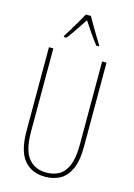

<svg xmlns="http://www.w3.org/2000/svg" viewBox="-140 -1021 767 1102"><g transform="rotate(15 243.0 -470.0)"><path d="M414 -217Q414 -130 391 -80.5Q368 -31 329.5 -10.5Q291 10 243 10Q161 10 116.5 -44.5Q72 -99 72 -217V-714H98V-221Q98 -109 136.5 -62Q175 -15 243 -15Q286 -15 318.5 -33.5Q351 -52 369.5 -97Q388 -142 388 -221V-714H414ZM258 -950Q271 -927 289.5 -895Q308 -863 324.5 -836.5Q341 -810 347 -800V-793H332Q311 -819 287 -854.5Q263 -890 243 -920Q224 -892 199.5 -855Q175 -818 155 -793H139V-800Q150 -816 166 -843Q182 -870 199 -899Q216 -928 228 -950Z"/></g></svg>

Font: Noto Sans Hebrew ExtraCondensed Thin
Style: Regular
Weight: 100
Width: 2
Designer: Monotype Design Team
Foundry: Monotype Imaging Inc.
Version: Version 2.004; ttfautohint (v1.8.4.7-5d5b)